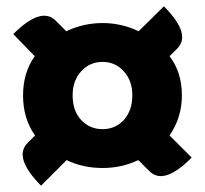

<svg xmlns="http://www.w3.org/2000/svg" viewBox="-20 -680 649 608"><path d="M110 -92Q22 -181 67 -227L91 -251Q53 -304 53 -378Q53 -450 90 -502L22 -572Q110 -660 156 -615L190 -581Q244 -607 305 -607Q365 -607 419 -581L499 -660Q587 -572 541 -526L517 -502Q556 -451 556 -378Q556 -308 517 -251L587 -181Q499 -92 453 -138L418 -173Q365 -148 305 -148Q242 -148 191 -173ZM305 -271Q345 -271 372 -300Q399 -330 399 -378Q399 -425 372 -454Q345 -484 305 -484Q264 -484 237 -454Q210 -425 210 -378Q210 -329 237 -300Q264 -271 305 -271Z"/></svg>

Font: Swei Half Moon CJK SC
Style: Black
Weight: 900
Version: Version 2.071